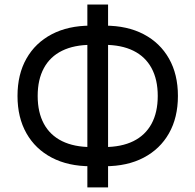

<svg xmlns="http://www.w3.org/2000/svg" viewBox="-20 -789 866 851"><path d="M381.3 -52.2Q282.2 -52.2 209.5 -90.3Q136.7 -128.4 97.2 -198.2Q57.6 -268.1 57.6 -363.8Q57.6 -459.5 97.2 -529.3Q136.7 -599.1 209.5 -637.2Q282.2 -675.3 381.3 -675.3H444.8Q544.4 -675.3 616.9 -637.2Q689.5 -599.1 729 -529.3Q768.6 -459.5 768.6 -363.8Q768.6 -268.1 729 -198.2Q689.5 -128.4 616.9 -90.3Q544.4 -52.2 444.8 -52.2ZM385.3 -137.2H440.9Q518.1 -137.2 571 -163.3Q624 -189.5 651.6 -240.2Q679.2 -291 679.2 -363.8Q679.2 -436.5 651.6 -487.3Q624 -538.1 571 -564.2Q518.1 -590.3 440.9 -590.3H385.3Q308.6 -590.3 255.4 -564.2Q202.1 -538.1 174.6 -487.3Q147 -436.5 147 -363.8Q147 -291 174.6 -240.2Q202.1 -189.5 255.4 -163.3Q308.6 -137.2 385.3 -137.2ZM367.2 41.5V-769H459V41.5Z"/></svg>

Font: Inter 16pt
Style: Regular
Weight: 400
Version: Version 4.001;git-66647c0bb